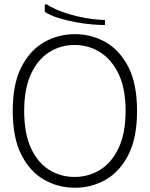

<svg xmlns="http://www.w3.org/2000/svg" viewBox="-20 -873 706 905"><path d="M40 -350Q40 -478 81 -557.5Q122 -637 188.5 -674.5Q255 -712 333 -712Q411 -712 477.5 -674.5Q544 -637 585 -557.5Q626 -478 626 -350Q626 -223 585 -143Q544 -63 477.5 -25.5Q411 12 333 12Q255 12 188.5 -25.5Q122 -63 81 -143Q40 -223 40 -350ZM94 -350Q94 -245 125.5 -176Q157 -107 211 -73Q265 -39 332 -39Q398 -39 452.5 -73Q507 -107 539.5 -176Q572 -245 572 -350Q572 -456 539 -524.5Q506 -593 451.5 -627Q397 -661 332 -661Q265 -661 211 -626.5Q157 -592 125.5 -523Q94 -454 94 -350ZM199 -853Q238 -828 289.5 -811.5Q341 -795 391 -787Q441 -779 475 -779V-755Q450 -755 413.5 -758Q377 -761 336.5 -768.5Q296 -776 258 -787.5Q220 -799 191 -817V-851Z"/></svg>

Font: Phudu Light Light
Style: Regular
Weight: 300
Version: Version 1.005;gftools[0.9.23]